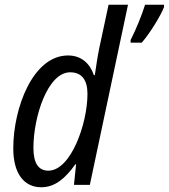

<svg xmlns="http://www.w3.org/2000/svg" viewBox="-20 -780 712 810"><path d="M531 -600H578C613 -640 658 -714 672 -750V-760H592C579 -718 554 -656 531 -611ZM184 -60C142 -60 121 -92 121 -156C121 -287 181 -475 276 -475C327 -475 349 -440 349 -384C349 -258 279 -60 184 -60ZM154 10C214 10 257 -30 298 -87H301L292 0H359L520 -760H438L399 -578C391 -539 386 -503 380 -463H376C360 -511 324 -546 267 -546C119 -546 36 -325 36 -154C36 -47 82 10 154 10Z"/></svg>

Font: Noto Sans Display SemiCondensed
Style: Italic
Weight: 400
Width: 4
Italic angle: -12°
Designer: Monotype Design Team
Foundry: Monotype Imaging Inc.
Version: Version 1.900